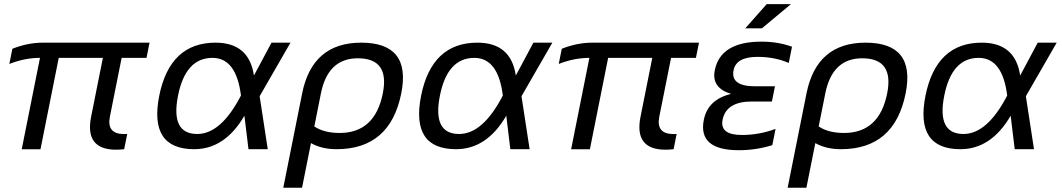

<svg xmlns="http://www.w3.org/2000/svg" viewBox="-20 -718 5111 924"><path d="M39.6 -483.4Q113.8 -512.7 187 -512.7H699.7L685.1 -439.5H565.4L508.8 -156.2Q492.2 -72.8 577.6 -72.8Q585 -72.8 592.3 -73.2L577.6 0Q557.1 2.4 539.1 2.4Q386.7 2.4 418.5 -156.2L475.1 -439.5H262.7L174.8 0.5H84.5L172.4 -439.5Q99.1 -439.5 24.9 -410.2Z M746.1 -256.3Q797.4 -512.7 1017.1 -512.7Q1178.7 -512.7 1202.1 -354.5L1286.6 -512.7H1377.9L1229.5 -254.9L1268.6 0H1175.8L1156.2 -161.1Q1062.5 0 914.6 0Q695.8 0 746.1 -256.3ZM929.2 -73.2Q1043.9 -73.2 1139.6 -258.3Q1117.2 -439.5 1002.4 -439.5Q873 -439.5 836.9 -258.3Q799.8 -73.2 929.2 -73.2Z M1492.7 -109.4Q1539.6 -78.1 1614.7 -78.1Q1784.2 -78.1 1822.3 -268.6Q1856 -437.5 1702.1 -437.5Q1558.1 -437.5 1524.4 -268.6ZM1718.3 -512.7Q1960 -512.7 1911.1 -268.6Q1857.4 0 1599.6 0Q1528.3 0 1476.6 -29.3L1433.6 185.5H1343.3L1434.1 -268.6Q1482.9 -512.7 1718.3 -512.7Z M2006.3 -256.3Q2057.6 -512.7 2277.3 -512.7Q2439 -512.7 2462.4 -354.5L2546.9 -512.7H2638.2L2489.7 -254.9L2528.8 0H2436L2416.5 -161.1Q2322.8 0 2174.8 0Q1956.1 0 2006.3 -256.3ZM2189.5 -73.2Q2304.2 -73.2 2399.9 -258.3Q2377.4 -439.5 2262.7 -439.5Q2133.3 -439.5 2097.2 -258.3Q2060.1 -73.2 2189.5 -73.2Z M2683.6 -483.4Q2757.8 -512.7 2831.1 -512.7H3343.8L3329.1 -439.5H3209.5L3152.8 -156.2Q3136.2 -72.8 3221.7 -72.8Q3229 -72.8 3236.3 -73.2L3221.7 0Q3201.2 2.4 3183.1 2.4Q3030.8 2.4 3062.5 -156.2L3119.1 -439.5H2906.7L2818.8 0.5H2728.5L2816.4 -439.5Q2743.2 -439.5 2668.9 -410.2Z M3775.9 -415Q3708.5 -444.3 3625.5 -444.3Q3522.9 -444.3 3510.3 -379.9Q3494.6 -302.7 3614.3 -302.7H3709.5L3694.8 -229.5H3598.1Q3475.1 -229.5 3457.5 -141.6Q3442.9 -68.4 3550.3 -68.4Q3633.3 -68.4 3712.4 -97.7L3696.8 -19.5Q3618.7 4.9 3535.6 4.9Q3337.9 4.9 3367.2 -141.6Q3386.7 -239.3 3498.5 -266.1Q3402.8 -294.9 3419.9 -379.9Q3447.3 -517.6 3645 -517.6Q3723.1 -517.6 3791.5 -493.2ZM3669.9 -698.2H3786.6L3646.5 -581.5H3566.4Z M3919.9 -109.4Q3966.8 -78.1 4042 -78.1Q4211.4 -78.1 4249.5 -268.6Q4283.2 -437.5 4129.4 -437.5Q3985.4 -437.5 3951.7 -268.6ZM4145.5 -512.7Q4387.2 -512.7 4338.4 -268.6Q4284.7 0 4026.9 0Q3955.6 0 3903.8 -29.3L3860.8 185.5H3770.5L3861.3 -268.6Q3910.2 -512.7 4145.5 -512.7Z M4433.6 -256.3Q4484.9 -512.7 4704.6 -512.7Q4866.2 -512.7 4889.6 -354.5L4974.1 -512.7H5065.4L4917 -254.9L4956.1 0H4863.3L4843.8 -161.1Q4750 0 4602.1 0Q4383.3 0 4433.6 -256.3ZM4616.7 -73.2Q4731.4 -73.2 4827.1 -258.3Q4804.7 -439.5 4689.9 -439.5Q4560.5 -439.5 4524.4 -258.3Q4487.3 -73.2 4616.7 -73.2Z"/></svg>

Font: Sansation
Style: Italic
Weight: 400
Designer: Bernd Montag
Version: Version 1.301